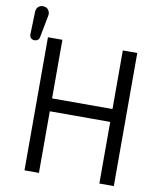

<svg xmlns="http://www.w3.org/2000/svg" viewBox="-94 -939 820 1010"><g transform="rotate(10 316.5 -433.5)"><path d="M106.9 -710.9V0H184.1V-329.1H506.8V0H584V-710.9H506.8V-397.9H184.1V-710.9ZM13.2 -709C13.2 -704.1 14.2 -700.2 16.1 -696.3L19 -691.9C23.4 -687 29.3 -684.1 36.6 -683.1H39.6C44.9 -683.1 49.8 -684.1 54.7 -687C61 -690.4 64.5 -696.3 65.9 -703.6L89.4 -826.2C89.4 -827.6 89.8 -829.6 89.8 -831.1C89.8 -838.4 87.9 -844.2 84.5 -850.1C83.5 -851.6 82.5 -853 81.1 -855C75.7 -861.8 67.9 -865.7 58.1 -866.7C55.7 -867.2 53.7 -867.2 51.3 -867.2C45.4 -867.2 40 -865.7 34.7 -862.8C24.4 -856.9 18.6 -847.2 17.1 -834Z"/></g></svg>

Font: Tuffy
Style: Regular
Weight: 500
Designer: Thatcher Ulrich, Karoly Barta and Michael Everson
Version: Version 001.270